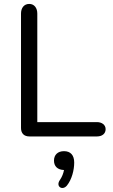

<svg xmlns="http://www.w3.org/2000/svg" viewBox="-20 -695 576 978"><path d="M130 0H474C499 0 518 -13 518 -37C518 -59 499 -73 474 -73H170V-626C170 -654 155 -675 129 -675C102 -675 87 -654 87 -626V-43C87 -16 102 0 130 0ZM321 250C346 219 358 171 358 133C358 95 339 75 306 75C274 75 255 94 255 123C255 152 273 170 306 171C303 188 296 206 285 222C262 255 298 278 321 250Z"/></svg>

Font: SN Pro Book
Style: Regular
Weight: 350
Designer: Tobias Whetton
Foundry: Supernotes
Version: Version 1.003;Glyphs 3.3 (3324)